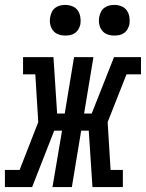

<svg xmlns="http://www.w3.org/2000/svg" viewBox="-60 -763 595 783"><path d="M-40 0V-70H20L96 -265L84 -460H34V-530H158L173 -300H204L242 -530H321L283 -300H314L405 -530H515V-460H456L379 -265L391 -70H441V0H317L302 -230H271L233 0H154L193 -230H161L71 0ZM406 -618Q391 -618 377.5 -623Q364 -628 355.5 -639.5Q347 -651 344.5 -665.5Q342 -680 345 -695Q347 -705 352 -715Q357 -725 366 -731.5Q375 -738 385.5 -740.5Q396 -743 406 -743Q421 -743 435 -737.5Q449 -732 457 -720.5Q465 -709 467.5 -694.5Q470 -680 468 -665Q466 -655 460.5 -645Q455 -635 446 -628.5Q437 -622 426.5 -620Q416 -618 406 -618ZM206 -618Q191 -618 177.5 -623Q164 -628 155.5 -639.5Q147 -651 144.5 -665.5Q142 -680 145 -695Q147 -705 152 -715Q157 -725 166 -731.5Q175 -738 185.5 -740.5Q196 -743 206 -743Q221 -743 235 -737.5Q249 -732 257 -720.5Q265 -709 267.5 -694.5Q270 -680 268 -665Q266 -655 260.5 -645Q255 -635 246 -628.5Q237 -622 226.5 -620Q216 -618 206 -618Z"/></svg>

Font: Iosevka Slab
Style: Italic
Weight: 400
Italic angle: -9°
Monospace: yes
Designer: Belleve Invis
Foundry: Belleve Invis
Version: Version 11.1.0; ttfautohint (v1.8.3)